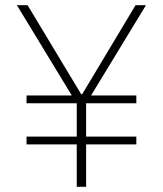

<svg xmlns="http://www.w3.org/2000/svg" viewBox="-20 -718 626 738"><path d="M311 -163V0H275V-163H82V-193H275V-321H82V-351H256L45 -698H86L292 -356H296L501 -698H541L330 -351H504V-321H311V-193H504V-163Z"/></svg>

Font: IBM Plex Sans Arabic ExtraLight
Style: Regular
Weight: 200
Designer: Mike Abbink, Paul van der Laan, Pieter van Rosmalen, Wael Morcos, Khajak Apelian
Foundry: Bold Monday
Version: Version 1.1